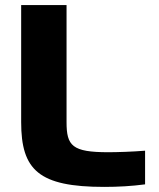

<svg xmlns="http://www.w3.org/2000/svg" viewBox="-20 -720 622 753"><path d="M405 -123C263 -123 241 -148 241 -241V-700H63V-241C63 -53 132 13 389 13C443 13 497 10 549 3V-129C501 -125 439 -123 405 -123Z"/></svg>

Font: LT Wave UI Medium
Style: Regular
Weight: 500
Designer: Daniel Lyons
Foundry: New Value
Version: Version 2.5 (Glyphs App)